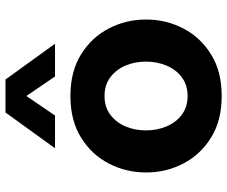

<svg xmlns="http://www.w3.org/2000/svg" viewBox="-84 -732 826 698"><g transform="rotate(-90 329.0 -383.0)"><path d="M139 -596 269 -776H389L519 -596H400L329 -700L258 -596ZM329 10Q240 10 178 -28.5Q116 -67 83.5 -129.5Q51 -192 51 -265Q51 -338 83.5 -400.5Q116 -463 178 -501.5Q240 -540 329 -540Q418 -540 480 -501.5Q542 -463 574.5 -400.5Q607 -338 607 -265Q607 -192 574.5 -129.5Q542 -67 480 -28.5Q418 10 329 10ZM329 -114Q369 -114 397 -135Q425 -156 439.5 -190.5Q454 -225 454 -265Q454 -306 439.5 -340Q425 -374 397 -395Q369 -416 329 -416Q289 -416 261 -395Q233 -374 218.5 -340Q204 -306 204 -265Q204 -225 218.5 -190.5Q233 -156 261 -135Q289 -114 329 -114Z"/></g></svg>

Font: Be Vietnam Pro
Style: Bold
Weight: 700
Designer: Lam Bao, Tony Le, Vietanh Nguyen
Foundry: Yellow Type Foundry
Version: Version 1.002; ttfautohint (v1.8.3)